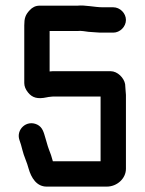

<svg xmlns="http://www.w3.org/2000/svg" viewBox="-20 -680 536 712"><path d="M400 -653H361C331 -653 296 -662 267 -659H127C112 -659 100 -653 90 -642C74 -625 70 -612 70 -586V-372C70 -360 75 -348 84 -337C100 -317 120 -312 153 -319C158 -320 163 -321 166 -321C171 -322 177 -322 183 -322H353V-82H176C170 -105 169 -105 161 -127C155 -143 154 -151 149 -166C142 -190 138 -208 118 -218C78 -237 39 -199 52 -161C56 -151 60 -136 63 -124C68 -102 81 -76 86 -55C96 -20 116 12 153 12H376C414 12 447 -18 447 -54V-328C447 -336 444 -358 444 -368C440 -391 416 -416 390 -416H183C177 -416 171 -416 164 -415V-565H268C279 -567 299 -563 308 -562L336 -560C346 -559 354 -559 361 -559H400C425 -559 447 -581 447 -606C447 -631 425 -653 400 -653Z"/></svg>

Font: Electronic
Style: ExBlk
Weight: 900
Version: Version 1.011